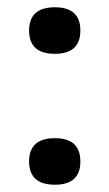

<svg xmlns="http://www.w3.org/2000/svg" viewBox="-20 -498 301 528"><path d="M131 10Q60 10 60 -54Q60 -118 131 -118Q201 -118 201 -54Q201 10 131 10ZM131 -350Q60 -350 60 -414Q60 -478 131 -478Q201 -478 201 -414Q201 -350 131 -350Z"/></svg>

Font: Ojuju SemiBold
Style: Regular
Weight: 600
Designer: Chisaokwu Joboson, Mirko Velimirovic
Foundry: Udi Foundry
Version: Version 1.000